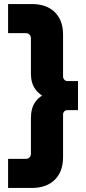

<svg xmlns="http://www.w3.org/2000/svg" viewBox="-20 -750 426 950"><path d="M20 180V36H108Q119 36 126 29Q133 22 133 11V-164Q133 -191 138.5 -211Q144 -231 156 -247.5Q168 -264 188 -277Q168 -291 156 -307Q144 -323 138.5 -342.5Q133 -362 133 -386V-561Q133 -572 126 -579Q119 -586 108 -586H20V-730H137Q210 -730 251 -690Q292 -650 292 -579V-372Q292 -363 298 -356Q304 -349 313 -349H366V-205H313Q307 -205 302 -202Q297 -199 294.5 -194Q292 -189 292 -183V28Q292 99 251 139.5Q210 180 137 180Z"/></svg>

Font: MuseoModerno Thin ExtraBold
Style: Regular
Weight: 800
Version: Version 1.002